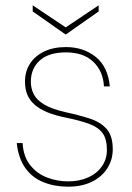

<svg xmlns="http://www.w3.org/2000/svg" viewBox="-20 -690 496 722"><path d="M236 12Q185 12 143 -5Q101 -22 75 -58.5Q49 -95 43 -152H65Q68 -101 93.5 -69Q119 -37 157 -22.5Q195 -8 236 -8Q279 -8 312 -23Q345 -38 363.5 -65Q382 -92 382 -126Q382 -167 366 -189Q350 -211 317 -223.5Q284 -236 231 -247Q190 -255 160 -267Q130 -279 111 -295.5Q92 -312 83 -333.5Q74 -355 74 -383Q74 -422 93 -451Q112 -480 146.5 -496.5Q181 -513 228 -513Q294 -513 340 -476Q386 -439 393 -365H371Q368 -422 331 -457.5Q294 -493 228 -493Q163 -493 129.5 -462.5Q96 -432 96 -383Q96 -358 106.5 -336.5Q117 -315 145.5 -297.5Q174 -280 227 -268Q278 -257 318 -244Q358 -231 381 -205Q404 -179 404 -129Q404 -89 383.5 -57Q363 -25 325.5 -6.5Q288 12 236 12ZM227 -560 103 -647V-670L227 -587L351 -670V-647Z"/></svg>

Font: DM Sans 17pt Thin
Style: Regular
Weight: 250
Version: Version 4.004;gftools[0.9.30]